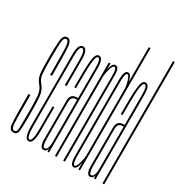

<svg xmlns="http://www.w3.org/2000/svg" viewBox="-180 -925 1021 1068"><g transform="rotate(30 330.5 -391.0)"><path d="M53 3Q27 3 23.5 -34.5Q20 -72 20 -225H32Q32 -84 34 -46Q36 -8 53 -8Q70 -8 71 -34.5Q72 -61 72 -123Q72 -210 68.5 -243.5Q65 -277 47 -298Q26 -322.5 21.5 -349.5Q17 -376.5 17 -461Q17 -522 20.5 -564Q24 -606 50 -606Q76 -606 79.5 -558.5Q83 -511 83 -377H71Q71 -499 69 -547Q67 -595 50 -595Q33 -595 31 -556.5Q29 -518 29 -458Q29 -382 32.2 -356Q35.5 -330 53 -309.5Q76 -283 80 -247.2Q84 -211.5 84 -120Q84 -54 81 -25.5Q78 3 53 3Z M151.5 3Q121.5 3 121.5 -79.2Q121.5 -161.5 121.5 -300.5Q121.5 -471.5 121.5 -538.8Q121.5 -606 151.5 -606Q181.5 -606 181.5 -538.8Q181.5 -471.5 181.5 -368.5H170.5Q170.5 -468.5 170.5 -531.8Q170.5 -595 151.5 -595Q132.5 -595 132.5 -531.8Q132.5 -468.5 132.5 -300.5Q132.5 -164.5 132.5 -86.2Q132.5 -8 151.5 -8Q170.5 -8 170.5 -86.2Q170.5 -164.5 170.5 -232.5H181.5Q181.5 -161.5 181.5 -79.2Q181.5 3 151.5 3Z M271.5 0 270.5 -22V-363Q270.5 -476 270.5 -535.5Q270.5 -595 254 -595V-606Q281.5 -606 281.5 -542.2Q281.5 -478.5 281.5 -366V0ZM246.5 3Q221.5 3 221.5 -54Q221.5 -111 221.5 -183Q221.5 -255 221.5 -299Q221.5 -343 264.5 -343Q270.5 -343 276.5 -343V-332Q270.5 -332 262 -332Q232.5 -332 232.5 -293.8Q232.5 -255.5 232.5 -183Q232.5 -116 232.5 -62Q232.5 -8 248.5 -8Q259 -8 264.8 -22.2Q270.5 -36.5 270.5 -53L274 -39Q274 -24 267.8 -10.5Q261.5 3 246.5 3ZM221.5 -384.5Q221.5 -443 222.2 -485Q223 -527 225.8 -553.8Q228.5 -580.5 235.2 -593.2Q242 -606 254 -606L255 -600L254 -595Q246 -595 241.8 -581.2Q237.5 -567.5 235.5 -540.8Q233.5 -514 233 -474.8Q232.5 -435.5 232.5 -384.5Z M319.5 0V-600H330.5V-549V0ZM372.5 0V-421Q372.5 -505.5 372.5 -550.2Q372.5 -595 358.5 -595Q348 -595 339.2 -564.5Q330.5 -534 330.5 -512L327.5 -528Q327.5 -553 335.2 -579.5Q343 -606 359.5 -606Q383.5 -606 383.5 -556.8Q383.5 -507.5 383.5 -416V0Z M470.5 0 469.5 -36V-785H480.5V0ZM440.5 3Q416.5 3 416.5 -58Q416.5 -119 416.5 -301Q416.5 -484 416.5 -545Q416.5 -606 440.5 -606Q457 -606 464.8 -579.5Q472.5 -553 472.5 -528L469.5 -512Q469.5 -534 460.8 -564.5Q452 -595 441.5 -595Q427.5 -595 427.5 -537.5Q427.5 -480 427.5 -301Q427.5 -123 427.5 -65.5Q427.5 -8 441.5 -8Q452 -8 460.8 -38.5Q469.5 -69 469.5 -91L472.5 -75Q472.5 -50 464.8 -23.5Q457 3 440.5 3Z M570.5 0 569.5 -22V-363Q569.5 -476 569.5 -535.5Q569.5 -595 553 -595V-606Q580.5 -606 580.5 -542.2Q580.5 -478.5 580.5 -366V0ZM545.5 3Q520.5 3 520.5 -54Q520.5 -111 520.5 -183Q520.5 -255 520.5 -299Q520.5 -343 563.5 -343Q569.5 -343 575.5 -343V-332Q569.5 -332 561 -332Q531.5 -332 531.5 -293.8Q531.5 -255.5 531.5 -183Q531.5 -116 531.5 -62Q531.5 -8 547.5 -8Q558 -8 563.8 -22.2Q569.5 -36.5 569.5 -53L573 -39Q573 -24 566.8 -10.5Q560.5 3 545.5 3ZM520.5 -384.5Q520.5 -443 521.2 -485Q522 -527 524.8 -553.8Q527.5 -580.5 534.2 -593.2Q541 -606 553 -606L554 -600L553 -595Q545 -595 540.8 -581.2Q536.5 -567.5 534.5 -540.8Q532.5 -514 532 -474.8Q531.5 -435.5 531.5 -384.5Z M625 0V-785H636V0Z"/></g></svg>

Font: Anybody UltraCondensed Thin
Style: Regular
Weight: 100
Width: 1
Designer: Tyler Finck
Foundry: Etcetera Type Company
Version: Version 1.110